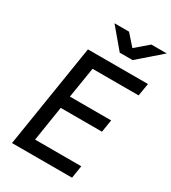

<svg xmlns="http://www.w3.org/2000/svg" viewBox="-225 -1064 1049 1177"><g transform="rotate(30 300.0 -475.0)"><path d="M53 0 169 -730H594L579 -641H253L218 -424H510L496 -336H204L165 -89H492L478 0ZM348 -810 230 -950H333L401 -873L491 -950H600L439 -810Z"/></g></svg>

Font: JetBrains Mono NL Medium
Style: Italic
Weight: 500
Italic angle: -9°
Monospace: yes
Designer: Philipp Nurullin, Konstantin Bulenkov
Foundry: JetBrains
Version: Version 2.305; ttfautohint (v1.8.4.7-5d5b)